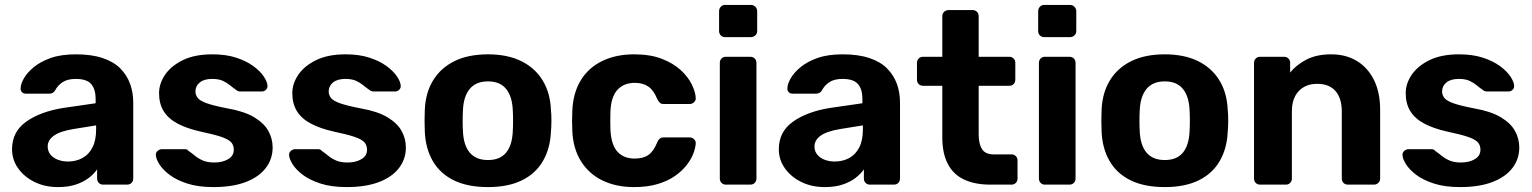

<svg xmlns="http://www.w3.org/2000/svg" viewBox="-20 -751 6233 781"><path d="M216 10Q163 10 121 -10.5Q79 -31 54 -66Q29 -101 29 -144Q29 -215 86.5 -256Q144 -297 238 -312L369 -331V-349Q369 -388 351 -409Q333 -430 288 -430Q255 -430 235 -417Q215 -404 204 -383Q196 -370 181 -370H86Q75 -370 69 -376.5Q63 -383 64 -392Q64 -409 77 -432Q90 -455 117 -477.5Q144 -500 186 -515Q228 -530 289 -530Q352 -530 397 -515Q442 -500 469 -473Q496 -446 509 -410.5Q522 -375 522 -334V-25Q522 -14 515 -7Q508 0 497 0H399Q389 0 382 -7Q375 -14 375 -25V-62Q362 -43 340 -26.5Q318 -10 287.5 0Q257 10 216 10ZM256 -94Q289 -94 315 -108Q341 -122 356 -151Q371 -180 371 -224V-241L278 -226Q224 -217 199 -199Q174 -181 174 -155Q174 -136 185.5 -122Q197 -108 216 -101Q235 -94 256 -94Z M848 10Q786 10 741.5 -4.5Q697 -19 669.5 -40Q642 -61 628.5 -82.5Q615 -104 614 -119Q613 -130 621 -137Q629 -144 637 -144H734Q737 -144 740 -143Q743 -142 746 -138Q759 -129 773 -117.5Q787 -106 805.5 -98Q824 -90 852 -90Q885 -90 908 -103.5Q931 -117 931 -142Q931 -160 920.5 -172Q910 -184 881 -194Q852 -204 795 -216Q741 -228 703 -248Q665 -268 646 -298.5Q627 -329 627 -372Q627 -411 651.5 -447Q676 -483 724 -506.5Q772 -530 844 -530Q899 -530 940.5 -516.5Q982 -503 1010 -482.5Q1038 -462 1052.5 -440.5Q1067 -419 1068 -403Q1069 -393 1062 -386Q1055 -379 1046 -379H957Q952 -379 948 -380.5Q944 -382 941 -385Q929 -393 916.5 -403.5Q904 -414 887 -422Q870 -430 843 -430Q810 -430 792.5 -415.5Q775 -401 775 -379Q775 -365 784 -353Q793 -341 821 -331Q849 -321 906 -310Q974 -298 1014 -274Q1054 -250 1071.5 -218.5Q1089 -187 1089 -151Q1089 -104 1061 -67.5Q1033 -31 979.5 -10.5Q926 10 848 10Z M1390 10Q1328 10 1283.5 -4.5Q1239 -19 1211.5 -40Q1184 -61 1170.5 -82.5Q1157 -104 1156 -119Q1155 -130 1163 -137Q1171 -144 1179 -144H1276Q1279 -144 1282 -143Q1285 -142 1288 -138Q1301 -129 1315 -117.5Q1329 -106 1347.5 -98Q1366 -90 1394 -90Q1427 -90 1450 -103.5Q1473 -117 1473 -142Q1473 -160 1462.5 -172Q1452 -184 1423 -194Q1394 -204 1337 -216Q1283 -228 1245 -248Q1207 -268 1188 -298.5Q1169 -329 1169 -372Q1169 -411 1193.5 -447Q1218 -483 1266 -506.5Q1314 -530 1386 -530Q1441 -530 1482.5 -516.5Q1524 -503 1552 -482.5Q1580 -462 1594.5 -440.5Q1609 -419 1610 -403Q1611 -393 1604 -386Q1597 -379 1588 -379H1499Q1494 -379 1490 -380.5Q1486 -382 1483 -385Q1471 -393 1458.5 -403.5Q1446 -414 1429 -422Q1412 -430 1385 -430Q1352 -430 1334.5 -415.5Q1317 -401 1317 -379Q1317 -365 1326 -353Q1335 -341 1363 -331Q1391 -321 1448 -310Q1516 -298 1556 -274Q1596 -250 1613.5 -218.5Q1631 -187 1631 -151Q1631 -104 1603 -67.5Q1575 -31 1521.5 -10.5Q1468 10 1390 10Z M1965 10Q1882 10 1826 -17.5Q1770 -45 1740.5 -96Q1711 -147 1708 -215Q1707 -235 1707 -260.5Q1707 -286 1708 -305Q1711 -374 1742 -424.5Q1773 -475 1829 -502.5Q1885 -530 1965 -530Q2044 -530 2100 -502.5Q2156 -475 2187 -424.5Q2218 -374 2221 -305Q2223 -286 2223 -260.5Q2223 -235 2221 -215Q2218 -147 2188.5 -96Q2159 -45 2103 -17.5Q2047 10 1965 10ZM1965 -100Q2014 -100 2039 -130.5Q2064 -161 2066 -220Q2067 -235 2067 -260Q2067 -285 2066 -300Q2064 -358 2039 -389Q2014 -420 1965 -420Q1916 -420 1890.5 -389Q1865 -358 1863 -300Q1862 -285 1862 -260Q1862 -235 1863 -220Q1865 -161 1890.5 -130.5Q1916 -100 1965 -100Z M2559 10Q2486 10 2430.5 -17Q2375 -44 2343 -95.5Q2311 -147 2308 -219Q2307 -235 2307 -259.5Q2307 -284 2308 -300Q2311 -373 2342.5 -424.5Q2374 -476 2430 -503Q2486 -530 2559 -530Q2626 -530 2673 -511.5Q2720 -493 2750 -465Q2780 -437 2794.5 -406.5Q2809 -376 2810 -353Q2811 -343 2803.5 -335.5Q2796 -328 2786 -328H2679Q2669 -328 2663.5 -333.5Q2658 -339 2653 -349Q2639 -384 2617 -399Q2595 -414 2562 -414Q2517 -414 2491 -385Q2465 -356 2463 -295Q2462 -256 2463 -224Q2466 -162 2491.5 -134Q2517 -106 2562 -106Q2597 -106 2618 -121Q2639 -136 2653 -171Q2657 -181 2663 -186.5Q2669 -192 2679 -192H2786Q2796 -192 2803.5 -184.5Q2811 -177 2810 -167Q2809 -150 2800.5 -127Q2792 -104 2773.5 -80Q2755 -56 2726 -35.5Q2697 -15 2655.5 -2.5Q2614 10 2559 10Z M2932 0Q2922 0 2915 -7Q2908 -14 2908 -25V-495Q2908 -506 2915 -513Q2922 -520 2932 -520H3032Q3043 -520 3050 -513Q3057 -506 3057 -495V-25Q3057 -14 3050 -7Q3043 0 3032 0ZM2929 -600Q2919 -600 2912 -607Q2905 -614 2905 -625V-705Q2905 -716 2912 -723.5Q2919 -731 2929 -731H3034Q3045 -731 3052.5 -723.5Q3060 -716 3060 -705V-625Q3060 -614 3052.5 -607Q3045 -600 3034 -600Z M3335 10Q3282 10 3240 -10.5Q3198 -31 3173 -66Q3148 -101 3148 -144Q3148 -215 3205.5 -256Q3263 -297 3357 -312L3488 -331V-349Q3488 -388 3470 -409Q3452 -430 3407 -430Q3374 -430 3354 -417Q3334 -404 3323 -383Q3315 -370 3300 -370H3205Q3194 -370 3188 -376.5Q3182 -383 3183 -392Q3183 -409 3196 -432Q3209 -455 3236 -477.5Q3263 -500 3305 -515Q3347 -530 3408 -530Q3471 -530 3516 -515Q3561 -500 3588 -473Q3615 -446 3628 -410.5Q3641 -375 3641 -334V-25Q3641 -14 3634 -7Q3627 0 3616 0H3518Q3508 0 3501 -7Q3494 -14 3494 -25V-62Q3481 -43 3459 -26.5Q3437 -10 3406.5 0Q3376 10 3335 10ZM3375 -94Q3408 -94 3434 -108Q3460 -122 3475 -151Q3490 -180 3490 -224V-241L3397 -226Q3343 -217 3318 -199Q3293 -181 3293 -155Q3293 -136 3304.5 -122Q3316 -108 3335 -101Q3354 -94 3375 -94Z M4008 0Q3946 0 3902 -20.5Q3858 -41 3835.5 -84Q3813 -127 3813 -192V-402H3735Q3724 -402 3717 -409Q3710 -416 3710 -427V-495Q3710 -506 3717 -513Q3724 -520 3735 -520H3813V-685Q3813 -696 3820.5 -703Q3828 -710 3838 -710H3936Q3947 -710 3954 -703Q3961 -696 3961 -685V-520H4086Q4096 -520 4103 -513Q4110 -506 4110 -495V-427Q4110 -416 4103 -409Q4096 -402 4086 -402H3961V-204Q3961 -166 3974.5 -144.5Q3988 -123 4022 -123H4095Q4105 -123 4112 -116Q4119 -109 4119 -99V-25Q4119 -14 4112 -7Q4105 0 4095 0Z M4230 0Q4220 0 4213 -7Q4206 -14 4206 -25V-495Q4206 -506 4213 -513Q4220 -520 4230 -520H4330Q4341 -520 4348 -513Q4355 -506 4355 -495V-25Q4355 -14 4348 -7Q4341 0 4330 0ZM4227 -600Q4217 -600 4210 -607Q4203 -614 4203 -625V-705Q4203 -716 4210 -723.5Q4217 -731 4227 -731H4332Q4343 -731 4350.5 -723.5Q4358 -716 4358 -705V-625Q4358 -614 4350.5 -607Q4343 -600 4332 -600Z M4718 10Q4635 10 4579 -17.5Q4523 -45 4493.5 -96Q4464 -147 4461 -215Q4460 -235 4460 -260.5Q4460 -286 4461 -305Q4464 -374 4495 -424.5Q4526 -475 4582 -502.5Q4638 -530 4718 -530Q4797 -530 4853 -502.5Q4909 -475 4940 -424.5Q4971 -374 4974 -305Q4976 -286 4976 -260.5Q4976 -235 4974 -215Q4971 -147 4941.5 -96Q4912 -45 4856 -17.5Q4800 10 4718 10ZM4718 -100Q4767 -100 4792 -130.5Q4817 -161 4819 -220Q4820 -235 4820 -260Q4820 -285 4819 -300Q4817 -358 4792 -389Q4767 -420 4718 -420Q4669 -420 4643.5 -389Q4618 -358 4616 -300Q4615 -285 4615 -260Q4615 -235 4616 -220Q4618 -161 4643.5 -130.5Q4669 -100 4718 -100Z M5105 0Q5095 0 5088 -7Q5081 -14 5081 -25V-495Q5081 -506 5088 -513Q5095 -520 5105 -520H5203Q5214 -520 5221 -513Q5228 -506 5228 -495V-456Q5254 -488 5295 -509Q5336 -530 5395 -530Q5454 -530 5498.5 -503.5Q5543 -477 5568.5 -426.5Q5594 -376 5594 -304V-25Q5594 -14 5586.5 -7Q5579 0 5569 0H5463Q5452 0 5445 -7Q5438 -14 5438 -25V-298Q5438 -351 5412.5 -380.5Q5387 -410 5338 -410Q5291 -410 5263 -380.5Q5235 -351 5235 -298V-25Q5235 -14 5228 -7Q5221 0 5211 0Z M5919 10Q5857 10 5812.5 -4.5Q5768 -19 5740.5 -40Q5713 -61 5699.5 -82.5Q5686 -104 5685 -119Q5684 -130 5692 -137Q5700 -144 5708 -144H5805Q5808 -144 5811 -143Q5814 -142 5817 -138Q5830 -129 5844 -117.5Q5858 -106 5876.5 -98Q5895 -90 5923 -90Q5956 -90 5979 -103.5Q6002 -117 6002 -142Q6002 -160 5991.5 -172Q5981 -184 5952 -194Q5923 -204 5866 -216Q5812 -228 5774 -248Q5736 -268 5717 -298.5Q5698 -329 5698 -372Q5698 -411 5722.5 -447Q5747 -483 5795 -506.5Q5843 -530 5915 -530Q5970 -530 6011.5 -516.5Q6053 -503 6081 -482.5Q6109 -462 6123.5 -440.5Q6138 -419 6139 -403Q6140 -393 6133 -386Q6126 -379 6117 -379H6028Q6023 -379 6019 -380.5Q6015 -382 6012 -385Q6000 -393 5987.5 -403.5Q5975 -414 5958 -422Q5941 -430 5914 -430Q5881 -430 5863.5 -415.5Q5846 -401 5846 -379Q5846 -365 5855 -353Q5864 -341 5892 -331Q5920 -321 5977 -310Q6045 -298 6085 -274Q6125 -250 6142.5 -218.5Q6160 -187 6160 -151Q6160 -104 6132 -67.5Q6104 -31 6050.5 -10.5Q5997 10 5919 10Z"/></svg>

Font: Rubik Light SemiBold
Style: Regular
Weight: 600
Version: Version 2.300;gftools[0.9.30]